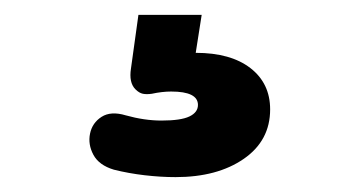

<svg xmlns="http://www.w3.org/2000/svg" viewBox="-20 -40 483 258"><path d="M216 198Q196 198 174.5 195.5Q153 193 133 188Q113 182 105.5 168Q98 154 101 139.5Q104 125 116.5 117Q129 109 149 115Q174 122 197 122Q223 122 234.5 116.5Q246 111 246 101Q246 83 210 83Q198 83 184 86Q177 87 172 86Q167 85 162 80Q153 71 156 52L166 -20H251L243 31Q290 31 316.5 51.5Q343 72 343 107Q343 149 307.5 173.5Q272 198 216 198Z"/></svg>

Font: Chiron GoRound TC H
Style: Regular
Weight: 900
Designer: Ryoko NISHIZUKA 西塚涼子 (kana, bopomofo & ideographs); Paul D. Hunt (Latin, Greek & Cyrillic); Sandoll Communications 산돌커뮤니
Foundry: Adobe
Version: Version 1.000;hotconv 1.1.1;makeotfexe 2.6.0